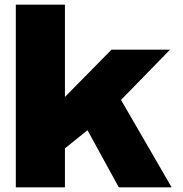

<svg xmlns="http://www.w3.org/2000/svg" viewBox="-20 -805 786 825"><path d="M353.5 -250 490.5 0H717.5L496 -382.5ZM48 0H259V-167.5L361.5 -250L494.5 -370L710.5 -591.5H459L259 -388.5V-785H48Z"/></svg>

Font: Anybody SemiExpanded ExtraBold
Style: Regular
Weight: 800
Width: 6
Version: Version 1.113;gftools[0.9.25]